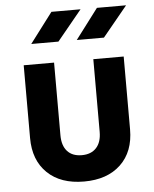

<svg xmlns="http://www.w3.org/2000/svg" viewBox="-55 -831 710 888"><g transform="rotate(-5 300.0 -387.5)"><path d="M299.8 10Q191.3 10 129.6 -49.5Q67.9 -108.9 67.9 -211.9V-550H208.9V-212.7Q208.9 -164.6 232.4 -138.5Q255.9 -112.3 299.8 -112.3Q343.1 -112.3 367.1 -138.5Q391.1 -164.6 391.1 -212.7V-550H532.1V-211.9Q532.1 -108.1 469.8 -49Q407.6 10 299.8 10ZM322.6 -645 428.4 -785H563.7L448.7 -645ZM111.3 -645 217.1 -785H352.4L237.4 -645Z"/></g></svg>

Font: JetBrains Mono
Style: Regular
Weight: 400
Monospace: yes
Designer: Philipp Nurullin, Konstantin Bulenkov
Foundry: JetBrains
Version: Version 2.305